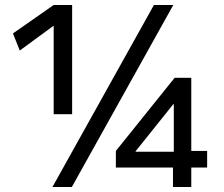

<svg xmlns="http://www.w3.org/2000/svg" viewBox="-20 -750 898 770"><path d="M190.3 0 597.3 -730H675L268.1 0ZM195.3 -292V-645.6H193.3L59.3 -547.3L32 -616L195.3 -730H269.3V-292ZM673.7 0V-78H444.7V-144.7L680.3 -438H747.1V-144.7H810.7V-78H747.1V0ZM523.8 -141.4H677V-332.2H675L523.8 -143.4Z"/></svg>

Font: M PLUS 1 Thin
Style: Regular
Weight: 100
Designer: Coji Morishita
Foundry: UNDERFOREST DESIGN
Version: Version 1.001